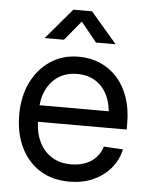

<svg xmlns="http://www.w3.org/2000/svg" viewBox="-53 -779 652 835"><g transform="rotate(5 273.0 -361.5)"><path d="M281.7 11.7Q205.1 11.7 150.9 -22.9Q96.7 -57.6 67.6 -118.9Q38.6 -180.2 38.6 -259.3Q38.6 -339.4 68.6 -400.9Q98.6 -462.4 151.9 -497.8Q205.1 -533.2 274.9 -533.2Q326.2 -533.2 369.1 -514.6Q412.1 -496.1 443.6 -460.9Q475.1 -425.8 492.4 -375.7Q509.8 -325.7 509.8 -261.7V-235.8H85.9V-308.1H463.4L426.3 -282.2Q426.3 -335.4 408 -375Q389.6 -414.6 355.7 -436.3Q321.8 -458 274.9 -458Q228 -458 193.8 -436Q159.7 -414.1 140.9 -375.2Q122.1 -336.4 122.1 -285.6V-247.1Q122.1 -192.4 141.1 -151.1Q160.2 -109.9 195.8 -86.9Q231.4 -64 281.7 -64Q317.4 -64 345 -75Q372.6 -85.9 390.9 -106.2Q409.2 -126.5 417.5 -153.3L501 -148.4Q490.7 -100.6 460 -64.7Q429.2 -28.8 383.5 -8.5Q337.9 11.7 281.7 11.7ZM204.1 -601.1H120.6V-602.1L233.4 -734.9H314.9L428.7 -602.1V-601.1H343.8L274.4 -686.5Z"/></g></svg>

Font: Inter 28pt
Style: Regular
Weight: 400
Designer: Rasmus Andersson
Foundry: rsms
Version: Version 4.001;git-66647c0bb